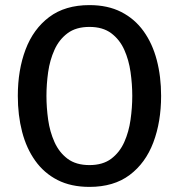

<svg xmlns="http://www.w3.org/2000/svg" viewBox="-20 -716 698 749"><path d="M161.2 -342Q161.2 -296.7 167.8 -249.3Q174.5 -201.8 192.6 -161.7Q210.6 -121.5 243.6 -96.7Q276.5 -72 329 -72Q381 -72 413.9 -96.7Q446.8 -121.5 464.8 -161.7Q482.7 -201.8 489.3 -249.3Q496 -296.7 496 -342Q496 -387.3 489.3 -434.6Q482.7 -481.8 464.8 -521.8Q446.8 -561.8 413.9 -586.4Q381 -611 329 -611Q276.5 -611 243.6 -586.4Q210.6 -561.8 192.6 -521.8Q174.5 -481.8 167.8 -434.6Q161.2 -387.3 161.2 -342ZM49.5 -342Q49.5 -442.9 79.8 -523Q110.2 -603.2 172.1 -649.6Q234.1 -696.1 329 -696.1Q400.5 -696.1 453.1 -669.2Q505.7 -642.3 540.2 -594.2Q574.7 -546.1 591.6 -481.7Q608.5 -417.3 608.5 -342Q608.5 -240.6 578.1 -160.2Q547.7 -79.8 485.8 -33.4Q423.9 13.1 329 13.1Q257 13.1 204.4 -13.8Q151.8 -40.7 117.4 -89.1Q82.9 -137.4 66.2 -202Q49.5 -266.5 49.5 -342Z"/></svg>

Font: Signika SC
Style: Regular
Weight: 300
Designer: Anna Giedryś
Foundry: Anna Giedryś
Version: Version 2.000